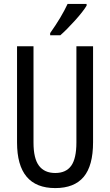

<svg xmlns="http://www.w3.org/2000/svg" viewBox="-20 -950 562 980"><path d="M455 -224Q455 -104 407 -47Q359 10 262 10Q67 10 67 -223V-714H151V-222Q151 -141 179 -104Q207 -67 262 -67Q317 -67 343.5 -104Q370 -141 370 -223V-714H455ZM422 -921Q404 -891 362.5 -845Q321 -799 288 -770H236V-781Q294 -863 325 -930H422Z"/></svg>

Font: Noto Sans UI Cond
Style: Regular
Weight: 400
Width: 3
Designer: Monotype Design Team
Foundry: Monotype Imaging Inc.
Version: Version 1.001